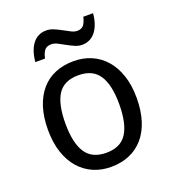

<svg xmlns="http://www.w3.org/2000/svg" viewBox="-136 -838 849 950"><g transform="rotate(-20 288.5 -363.0)"><path d="M522 -269Q522 -202.1 505.6 -150.1Q489.3 -98.1 458.7 -62.7Q428.2 -27.3 384.8 -8.8Q341.3 9.8 287.1 9.8Q236.8 9.8 194.3 -8.8Q151.9 -27.3 120.8 -62.7Q89.8 -98.1 72.5 -150.1Q55.2 -202.1 55.2 -269Q55.2 -335.4 71.5 -387Q87.9 -438.5 118.2 -473.9Q148.4 -509.3 192.1 -527.6Q235.8 -545.9 290 -545.9Q340.3 -545.9 382.8 -527.6Q425.3 -509.3 456.3 -473.9Q487.3 -438.5 504.6 -387Q522 -335.4 522 -269ZM147 -269Q147 -167 180.4 -115.5Q213.9 -64 289.1 -64Q364.3 -64 397.2 -115.5Q430.2 -167 430.2 -269Q430.2 -371.1 396.7 -421.6Q363.3 -472.2 288.1 -472.2Q212.9 -472.2 179.9 -421.6Q147 -371.1 147 -269ZM359.4 -606.9Q339.8 -606.9 320.6 -615.5Q301.3 -624 282.7 -634.5Q264.2 -645 247.1 -653.6Q230 -662.1 214.4 -662.1Q192.4 -662.1 180.7 -649.2Q168.9 -636.2 162.1 -606H111.3Q113.8 -635.3 121.8 -659.2Q129.9 -683.1 142.8 -700Q155.8 -716.8 173.8 -725.8Q191.9 -734.9 214.4 -734.9Q234.9 -734.9 254.6 -726.3Q274.4 -717.8 293 -707.5Q311.5 -697.3 328.4 -688.7Q345.2 -680.2 359.4 -680.2Q381.3 -680.2 392.6 -692.9Q403.8 -705.6 411.1 -735.8H462.4Q460 -706.5 451.9 -682.9Q443.8 -659.2 430.9 -642.3Q418 -625.5 399.9 -616.2Q381.8 -606.9 359.4 -606.9Z"/></g></svg>

Font: Droid Sans
Style: Regular
Weight: 400
Foundry: Ascender Corporation
Version: Version 1.00 build 114